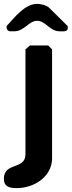

<svg xmlns="http://www.w3.org/2000/svg" viewBox="-61 -754 369 988"><path d="M-41 166C-41 209 -9 214 26 214C112 214 207 157 207 60V-500L187 -520H93L70 -500V40C70 121 -41 79 -41 166ZM-27 -613C-27 -604 -24 -599 -13 -593H13C63 -593 88 -647 130 -647C173 -647 196 -593 245 -593C261 -593 288 -588 288 -611C288 -613 287 -620 287 -620L193 -713C180 -727 149 -734 130 -734C65 -734 12 -661 -27 -620Z"/></svg>

Font: Asimov Print
Style: C
Weight: 500
Designer: Google
Version: Version 2.000980: 2014